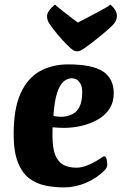

<svg xmlns="http://www.w3.org/2000/svg" viewBox="-20 -805 531 838"><path d="M259.6 13Q217.4 13 177.9 4.9Q138.5 -3.2 107.4 -26.6Q76.4 -50.1 58 -96.6Q39.6 -143.1 39.6 -219.7Q39.6 -331.5 70.2 -398.2Q100.8 -465 154.5 -494.5Q208.1 -524 277 -524Q382.7 -524 429.5 -493.1Q476.4 -462.3 476.4 -397.9Q476.4 -358.4 457.3 -329.5Q438.1 -300.6 405.7 -282.5Q373.3 -264.3 335.3 -255.6Q297.2 -246.8 258.7 -246.8Q245.8 -246.8 233.2 -247.7Q220.5 -248.5 209.6 -249.5Q209.3 -242.3 209.2 -231.8Q209.1 -221.4 209.1 -211.9Q209.1 -158.7 221.1 -128.5Q233.1 -98.4 256.4 -85.7Q279.7 -73.1 313.4 -73.1Q331.6 -73.1 350.5 -79.4Q369.5 -85.7 386.4 -94.8Q403.4 -103.9 414.9 -111.4Q423.4 -117.4 427.9 -120Q432.4 -122.6 435.4 -122.6Q441.9 -122.6 445.1 -111.5Q448.2 -100.4 448.2 -85.3Q448.2 -81.3 445.7 -74.9Q443.2 -68.5 435.2 -60.5Q402.4 -27.2 355.2 -7.1Q308.1 13 259.6 13ZM213 -299.8Q215.5 -298.3 227.4 -296.6Q239.3 -294.9 255.9 -295.6Q279 -297.9 298 -307.8Q316.9 -317.6 327.9 -340.7Q338.9 -363.9 338.9 -404.7Q338.9 -430.9 326.4 -447.1Q314 -463.3 292.7 -463.3Q274.2 -463.3 257.6 -449.3Q240.9 -435.3 229.3 -399.8Q217.7 -364.3 213 -299.8ZM316.6 -581.1Q308.6 -581.1 303.2 -584Q297.8 -586.9 288.8 -593.9Q270 -610.9 249.3 -633.8Q228.7 -656.6 212.9 -677.6Q197.2 -698.6 191.5 -708.3Q188.2 -715 186.8 -721.5Q185.3 -728 185.3 -735Q185.3 -744.5 193.8 -757.7Q202.2 -770.8 219.9 -785.4Q223.6 -781.2 235.7 -771.4Q247.7 -761.7 263.2 -749.6Q278.7 -737.4 294 -725.9Q309.4 -714.5 320.1 -706.6Q335.3 -714.8 356.9 -725.9Q378.5 -737.1 400.8 -748.8Q423 -760.5 439.9 -770.4Q456.8 -780.4 462.3 -785.4Q477.9 -770.6 484 -758.8Q490.2 -747 490.2 -736.8Q490.2 -729.8 488.3 -721.6Q486.4 -713.5 479.9 -704.9Q475.9 -698.9 464.8 -688.3Q453.7 -677.7 438.6 -665Q423.5 -652.3 406.9 -638.9Q390.3 -625.4 374.8 -613.7Q359.3 -602 347.5 -593.9Q336.7 -586.9 330.8 -584Q324.9 -581.1 316.6 -581.1Z"/></svg>

Font: Briem Hand Thin
Style: Regular
Weight: 100
Designer: Gunnlaugur SE Briem, Eben Sorkin
Foundry: Sorkin Type Co.
Version: Version 1.003